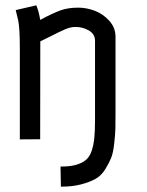

<svg xmlns="http://www.w3.org/2000/svg" viewBox="-20 -528 558 728"><path d="M132.3 -452.6Q184.1 -480 211.7 -489.5Q239.3 -499 276.9 -499Q308.1 -499 339.6 -487.1Q371.1 -475.1 394.5 -449Q418 -422.9 418 -388.7V-103Q418 -62 417.5 -40.5Q417 -19 413.1 16.1Q409.2 51.3 401.6 70.3Q394 89.4 379.2 113.5Q364.3 137.7 342.8 149.9Q321.3 162.1 288.3 170.9Q255.4 179.7 212.9 179.7H210.9L209.5 103.5H210.9Q245.1 103.5 267.8 97.2Q290.5 90.8 305.2 78.9Q319.8 66.9 327.4 44.4Q335 22 337.6 -4.6Q340.3 -31.2 340.3 -72.8V-373.5Q340.3 -398.4 317.4 -412.1Q294.4 -425.8 266.1 -425.8Q257.3 -425.8 248 -423.8Q238.8 -421.9 225.6 -416.3Q212.4 -410.6 202.1 -405.5Q191.9 -400.4 170.2 -389.6Q148.4 -378.9 132.8 -371.1L132.3 0L55.2 0.5V-344.2Q55.2 -386.7 53.5 -411.9Q51.8 -437 49.3 -449.2Q46.9 -461.4 39.6 -489.7L117.7 -507.8Q127.9 -482.9 132.3 -452.6Z"/></svg>

Font: Fantasque Sans Mono
Style: Regular
Weight: 400
Monospace: yes
Designer: Jany Belluz
Version: Version 1.8.0 ; ttfautohint (v1.8.2)